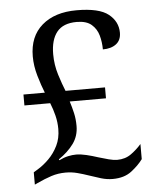

<svg xmlns="http://www.w3.org/2000/svg" viewBox="-53 -769 664 823"><g transform="rotate(-5 279.5 -357.0)"><path d="M399 10Q374 10 349 2.5Q324 -5 298 -14Q275 -22 250.5 -28.5Q226 -35 200 -35Q167 -35 138 -25.5Q109 -16 77 -1L64 5V-48L82 -59Q107 -74 130.5 -97.5Q154 -121 169.5 -152.5Q185 -184 185 -224Q185 -253 178 -281.5Q171 -310 160 -337H49V-384H141Q128 -416 115.5 -459Q103 -502 103 -543Q103 -629 158 -676.5Q213 -724 307 -724Q404 -724 444 -692Q484 -660 484 -612Q484 -580 462.5 -563.5Q441 -547 405 -547Q405 -578 397 -607Q389 -636 367 -655Q345 -674 303 -674Q245 -674 218 -640.5Q191 -607 191 -545Q191 -499 204.5 -456Q218 -413 230 -384H400V-337H244Q252 -312 258 -286Q264 -260 264 -230Q264 -187 240 -154Q216 -121 176 -94L178 -90Q198 -100 216.5 -104Q235 -108 251 -108Q271 -108 296 -102Q321 -96 345 -88Q368 -81 389 -75.5Q410 -70 425 -70Q460 -70 485.5 -88.5Q511 -107 530 -129V-64Q512 -39 480.5 -14.5Q449 10 399 10Z"/></g></svg>

Font: Noto Serif Oriya
Style: Regular
Weight: 400
Designer: David Williams
Foundry: Google LLC, David Williams
Version: Version 1.051; ttfautohint (v1.8.4.7-5d5b)